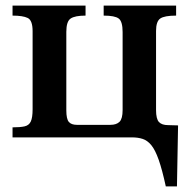

<svg xmlns="http://www.w3.org/2000/svg" viewBox="-20 -493 682 689"><path d="M615 176H575Q562 116 549.5 80.5Q537 45 523 28Q509 11 492 5.5Q475 0 454 0H25V-36Q52 -36 68 -39.5Q84 -43 90.5 -57Q97 -71 97 -101V-381Q97 -420 79.5 -428.5Q62 -437 25 -437V-473H287V-437Q249 -437 233.5 -426.5Q218 -416 218 -379V-97Q218 -66 227 -55.5Q236 -45 256 -45H376Q398 -45 409 -56Q420 -67 420 -98V-378Q420 -416 406 -426.5Q392 -437 352 -437V-473H612V-437Q570 -437 555 -426.5Q540 -416 540 -382V-98Q540 -66 550.5 -55Q561 -44 583 -44L619 -43Z"/></svg>

Font: STIX Two Text SemiBold
Style: Regular
Weight: 600
Designer: Ross Mills, John Hudson & Paul Hanslow, Tiro Typeworks Ltd; with prior portions MicroPress Inc., and Coen Hoffman.
Foundry: Tiro Typeworks Ltd
Version: Version 2.13 b171